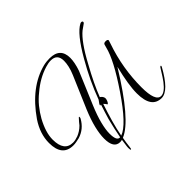

<svg xmlns="http://www.w3.org/2000/svg" viewBox="-205 -1007 1387 1387"><g transform="rotate(-45 488.0 -313.5)"><path d="M393 139Q388 139 388 121Q388 116 388 111Q388 106 389 100Q391 86 393 71Q395 56 397 43Q387 46 377 46Q312 46 312 -54Q312 -99 326.5 -159Q341 -219 372 -293L477 -538Q492 -573 498.5 -603Q505 -633 505 -656Q505 -726 439 -726Q413 -726 382 -716Q294 -689 216 -622Q177 -591 147 -554Q117 -517 94 -476Q69 -430 56.5 -389Q44 -348 44 -312Q44 -192 134 -192Q157 -192 187 -203Q204 -210 220.5 -220.5Q237 -231 253 -247Q261 -258 269.5 -267.5Q278 -277 287 -287Q297 -299 297 -290V-286Q297 -282 294 -276Q256 -208 185 -186Q168 -182 152 -179Q136 -176 121 -176Q8 -176 8 -313Q8 -406 68 -496Q203 -691 381 -736Q398 -740 413.5 -741.5Q429 -743 443 -743Q552 -743 552 -639Q552 -617 546.5 -589Q541 -561 530 -529L426 -283Q394 -207 379.5 -149Q365 -91 365 -52Q365 21 397 21H401Q407 -14 416 -53Q425 -92 435 -132Q442 -156 451 -184.5Q460 -213 470 -244Q464 -244 462 -243L461 -244Q459 -251 483 -281Q509 -352 542.5 -422.5Q576 -493 617 -564Q712 -729 779 -763Q784 -766 789 -766Q802 -766 802 -756Q802 -751 796 -746L755 -717Q724 -692 687.5 -641Q651 -590 610 -513Q540 -387 502 -288Q520 -277 525 -258Q527 -248 520.5 -231Q514 -214 505 -211Q495 -227 485 -236Q462 -168 444 -104.5Q426 -41 415 18Q495 -9 633 -213Q764 -406 788 -508Q795 -533 795 -533Q799 -544 817 -544Q838 -544 838 -532Q838 -531 830 -507Q797 -412 781 -316.5Q765 -221 765 -126Q765 20 822 20Q858 20 904 -40Q911 -49 926 -71.5Q941 -94 963 -130Q968 -137 972 -137Q978 -137 974 -127Q886 33 814 33Q710 33 710 -118Q710 -162 719.5 -221Q729 -280 747 -353Q539 -14 412 38Q405 76 400 120Q399 139 393 139Z"/></g></svg>

Font: Lavishly Yours
Style: Regular
Weight: 400
Designer: Robert E. Leuschke
Foundry: Robert E. Leuschke
Version: Version 1.010; ttfautohint (v1.8.3)